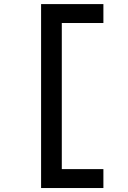

<svg xmlns="http://www.w3.org/2000/svg" viewBox="-20 -818 626 942"><path d="M181.6 104.5H487.3V11.7H283.2V-705.1H487.3V-797.9H181.6Z"/></svg>

Font: Cascadia Code PL
Style: Regular
Weight: 400
Monospace: yes
Designer: Aaron Bell
Foundry: Saja Typeworks
Version: Version 2404.023